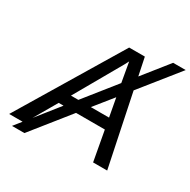

<svg xmlns="http://www.w3.org/2000/svg" viewBox="-223 -905 1115 1124"><g transform="rotate(30 334.5 -343.0)"><path d="M512.7 -483.9 613.3 0H518.1L481.4 -201.2H286.6L84 52.2H0L41.5 0H-49.3L364.7 -688H470.7L495.6 -567.9L632.3 -739.3H717.3ZM210.4 -273.9H260.3L428.7 -484.9L405.3 -617.7Q403.8 -613.8 390.9 -590.1Q377.9 -566.4 210.4 -273.9ZM444.8 -398.4 344.7 -273.9H467.8ZM80.6 -48.3 202.1 -201.2H169.4Z"/></g></svg>

Font: Liberation Sans
Style: Italic
Weight: 400
Italic angle: -12°
Designer: Steve Matteson
Foundry: Ascender Corporation
Version: Version 2.1.5